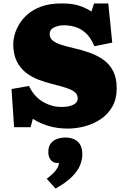

<svg xmlns="http://www.w3.org/2000/svg" viewBox="-20 -734 741 1117"><path d="M374 14Q311 14 258.5 -2.5Q206 -19 171 -43L158 6H62L47 -216L149 -234Q160 -209 178 -186.5Q196 -164 220.5 -147.5Q245 -131 274.5 -121.5Q304 -112 337 -112Q370 -112 391 -118.5Q412 -125 422 -136Q432 -147 432 -161Q432 -184 416 -197.5Q400 -211 367 -222Q334 -233 282 -246Q242 -256 202.5 -271Q163 -286 130 -312Q97 -338 77 -378.5Q57 -419 57 -479Q57 -500 64.5 -529.5Q72 -559 90.5 -591Q109 -623 141 -651Q173 -679 221.5 -696.5Q270 -714 339 -714Q398 -714 437 -702Q476 -690 512 -667L527 -714H610L633 -486L529 -465Q507 -518 476.5 -544Q446 -570 413.5 -578.5Q381 -587 354 -587Q320 -587 294.5 -574.5Q269 -562 269 -536Q269 -512 287.5 -497.5Q306 -483 337.5 -473Q369 -463 409 -454Q458 -443 502.5 -427Q547 -411 582.5 -385.5Q618 -360 638.5 -320Q659 -280 659 -220Q659 -159 634 -114.5Q609 -70 567 -41.5Q525 -13 474.5 0.5Q424 14 374 14ZM303 363 252 306Q274 289 288.5 275Q303 261 312 246.5Q321 232 323 214H313Q288 214 274.5 195.5Q261 177 261 152Q261 118 276 99.5Q291 81 314 73.5Q337 66 361 66Q385 66 407.5 74.5Q430 83 444.5 104.5Q459 126 459 166Q459 193 446.5 225.5Q434 258 400 293Q366 328 303 363Z"/></svg>

Font: Literata Variable Black
Style: Regular
Weight: 900
Designer: Latin by Veronika Burian and Jose Scaglione. Greek by Irene Vlachou. Cyrillic by Vera Evstafieva.
Foundry: TypeTogether
Version: Version 3.021